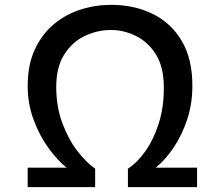

<svg xmlns="http://www.w3.org/2000/svg" viewBox="-20 -774 924 794"><path d="M94.5 0V-80.5H255.5Q217.5 -111 180.2 -162.2Q143 -213.5 118.8 -279.2Q94.5 -345 94.5 -418Q94.5 -506 124 -569.5Q153.5 -633 202.8 -674Q252 -715 313.5 -734.5Q375 -754 439 -754Q536 -754 612.2 -716.2Q688.5 -678.5 732.2 -603.8Q776 -529 775.5 -418Q775.5 -346.5 754.8 -282.2Q734 -218 699.5 -166Q665 -114 624 -80.5H795V0H509V-76.5Q547.5 -101 581.5 -149.2Q615.5 -197.5 636.8 -264.5Q658 -331.5 657.5 -413Q657.5 -496.5 624.8 -548.8Q592 -601 541.8 -625.5Q491.5 -650 439 -650Q383.5 -650 331.5 -625.8Q279.5 -601.5 246 -549.2Q212.5 -497 212.5 -413Q213 -331.5 238 -264.5Q263 -197.5 300.2 -149.2Q337.5 -101 373.5 -76.5V0Z"/></svg>

Font: Merriweather Sans
Style: Regular
Weight: 400
Designer: Eben Sorkin
Foundry: Eben Sorkin
Version: Version 1.008; ttfautohint (v1.7.19-72a1) -l 8 -r 50 -G 200 